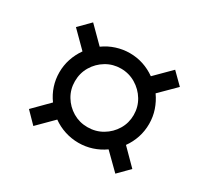

<svg xmlns="http://www.w3.org/2000/svg" viewBox="-100 -701 731 695"><g transform="rotate(30 265.0 -353.0)"><path d="M450.7 -136.2 385.7 -200.2Q362.3 -183.6 335.2 -174.8Q308.1 -166 278.8 -166Q249.5 -166 221.7 -175Q193.8 -184.1 170.9 -200.7L107.4 -137.2L63 -182.6L126.5 -246.6Q109.4 -270 100.6 -296.9Q91.8 -323.7 91.8 -353Q91.8 -381.8 100.6 -408.7Q109.4 -435.5 126.5 -460L62 -524.4L107.4 -570.3L171.9 -505.9Q195.3 -522.9 222.9 -531.7Q250.5 -540.5 278.8 -540.5Q308.1 -540.5 335 -531.7Q361.8 -522.9 385.7 -505.9L450.2 -570.3L496.1 -524.9L431.6 -460.9Q448.2 -437.5 457.5 -410.2Q466.8 -382.8 466.8 -353Q466.8 -323.2 457.8 -295.9Q448.7 -268.6 432.1 -245.6L495.6 -181.6ZM278.8 -231.4Q313 -231.4 341.1 -248Q369.1 -264.6 385.7 -292.2Q402.3 -319.8 402.3 -353Q402.3 -386.7 385.5 -414.6Q368.7 -442.4 340.6 -459.2Q312.5 -476.1 278.8 -476.1Q245.6 -476.1 217.8 -459.5Q189.9 -442.9 173.3 -415Q156.7 -387.2 156.7 -353Q156.7 -319.3 173.3 -291.7Q189.9 -264.2 217.5 -247.8Q245.1 -231.4 278.8 -231.4Z"/></g></svg>

Font: Open Sans SemiCondensed Medium
Style: Italic
Weight: 500
Width: 4
Italic angle: -12°
Designer: Monotype Design Team
Foundry: Monotype Imaging Inc.
Version: Version 3.000